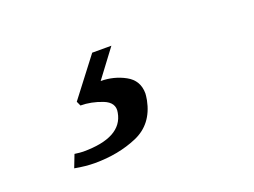

<svg xmlns="http://www.w3.org/2000/svg" viewBox="-52 -118 585 442"><g transform="rotate(-20 240.0 102.5)"><path d="M69 218 81 187Q95 189 102 189Q197 189 207 132Q212 108 185 97.5Q158 87 132 87L127 76L199 -18H246L195 50Q227 50 254.5 65Q282 80 282 112Q282 116 280 128Q269 183 222.5 203Q176 223 118 223Q96 223 69 218Z"/></g></svg>

Font: Taviraj Medium
Style: Italic
Weight: 500
Italic angle: -12°
Designer: Katatrad Team
Foundry: CadsonDemak
Version: Version 1.001